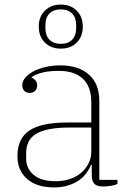

<svg xmlns="http://www.w3.org/2000/svg" viewBox="-20 -805 567 837"><path d="M215 12Q140 12 98 -25Q56 -62 56 -124Q56 -161 68 -188.5Q80 -216 106 -234.5Q132 -253 174 -262Q216 -271 275 -271H378V-359Q378 -427 341.5 -461.5Q305 -496 237 -496Q191 -496 162 -488Q133 -480 118 -469V-467Q128 -462 135 -454Q142 -446 142 -433Q142 -418 133 -409Q124 -400 109 -400Q95 -400 86 -409Q77 -418 77 -434Q77 -450 89.5 -465.5Q102 -481 124 -493Q146 -505 177 -512.5Q208 -520 244 -520Q322 -520 367.5 -480Q413 -440 413 -364V-21H492V-3Q482 2 463.5 5Q445 8 430 8Q403 8 391.5 -3.5Q380 -15 380 -43V-87H377Q370 -69 357.5 -51.5Q345 -34 325.5 -20Q306 -6 278.5 3Q251 12 215 12ZM223 -15Q256 -15 284.5 -24.5Q313 -34 333.5 -51.5Q354 -69 366 -92.5Q378 -116 378 -144V-249H282Q229 -249 193 -241.5Q157 -234 135 -220Q113 -206 103.5 -185Q94 -164 94 -137V-114Q94 -70 127 -42.5Q160 -15 223 -15ZM245 -614Q277 -614 294.5 -632Q312 -650 312 -681V-697Q312 -728 294.5 -746Q277 -764 245 -764Q213 -764 195.5 -746Q178 -728 178 -697V-681Q178 -650 195.5 -632Q213 -614 245 -614ZM245 -593Q202 -593 175.5 -619.5Q149 -646 149 -689Q149 -732 175.5 -758.5Q202 -785 245 -785Q288 -785 314.5 -758.5Q341 -732 341 -689Q341 -646 314.5 -619.5Q288 -593 245 -593Z"/></svg>

Font: IBM Plex Serif ExtLt
Style: Regular
Weight: 200
Designer: Mike Abbink, Paul van der Laan, Pieter van Rosmalen
Foundry: Bold Monday
Version: Version 3.001